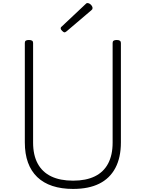

<svg xmlns="http://www.w3.org/2000/svg" viewBox="-20 -1214 951 1253"><path d="M457 19Q381 19 322 -0.5Q263 -20 223 -58.5Q183 -97 162.5 -153.5Q142 -210 142 -285V-934Q142 -944 148 -948.5Q154 -953 168 -953Q183 -953 189.5 -948.5Q196 -944 196 -934V-283Q196 -202 226 -146.5Q256 -91 314 -63Q372 -35 457 -35Q541 -35 598.5 -63Q656 -91 685.5 -146.5Q715 -202 715 -283V-934Q715 -944 721.5 -948.5Q728 -953 742 -953Q769 -953 769 -934V-285Q769 -186 733 -118Q697 -50 628 -15.5Q559 19 457 19ZM401 -1003Q395 -1003 385.5 -1012.5Q376 -1022 376 -1028Q376 -1031 377 -1034Q378 -1037 382 -1040L536 -1185Q540 -1189 543 -1191.5Q546 -1194 551 -1194Q558 -1194 566 -1189Q574 -1184 579 -1176Q584 -1168 584 -1162Q584 -1157 582.5 -1154Q581 -1151 576 -1147L415 -1010Q410 -1007 407.5 -1005Q405 -1003 401 -1003Z"/></svg>

Font: Playwrite US Modern ExtraLight
Style: Regular
Weight: 250
Designer: Veronika Burian, José Scaglione
Foundry: TypeTogether
Version: Version 1.003